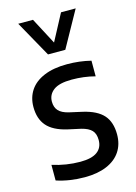

<svg xmlns="http://www.w3.org/2000/svg" viewBox="-123 -874 672 949"><g transform="rotate(-15 213.0 -399.0)"><path d="M46 -12V-92Q116.5 -69.5 189 -69.5Q247 -69.5 275.2 -90.2Q303.5 -111 303.5 -150Q303.5 -182.5 287.2 -199.8Q271 -217 235 -226L166.5 -241Q97 -257.5 65.5 -294Q34 -330.5 34 -391Q34 -439 58.2 -475.5Q82.5 -512 130.8 -532.2Q179 -552.5 248.5 -552.5Q312.5 -552.5 370.5 -538V-458Q314 -473 251.5 -473Q187.5 -473 158.2 -451Q129 -429 129 -393Q129 -364 144.8 -346.5Q160.5 -329 195.5 -320.5L264.5 -305Q335 -288.5 366.8 -252.5Q398.5 -216.5 398.5 -153.5Q398.5 -103 374 -66.2Q349.5 -29.5 302.8 -9.8Q256 10 190.5 10Q113 10 46 -12ZM287 -808H362L259.5 -623.5H171L68 -808H143.5L215 -672.5Z"/></g></svg>

Font: Encode Sans Semi Condensed Medium
Style: Regular
Weight: 500
Width: 4
Designer: Multiple Designers
Foundry: Impallari Type
Version: Version 2.000